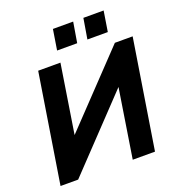

<svg xmlns="http://www.w3.org/2000/svg" viewBox="-159 -1040 1073 1167"><g transform="rotate(-20 377.5 -456.5)"><path d="M32 0 144 -705H288L212 -222L186 -228L640 -705H755L643 0H499L575 -484L600 -478L146 0ZM490 -781 512 -913H643L622 -781ZM294 -781 315 -913H446L424 -781Z"/></g></svg>

Font: Nunito Sans 12pt ExtraBold
Style: Italic
Weight: 800
Italic angle: -9°
Designer: Vernon Adams
Foundry: Vernon Adams
Version: Version 3.101;gftools[0.9.27]